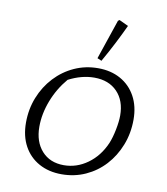

<svg xmlns="http://www.w3.org/2000/svg" viewBox="-86 -847 806 927"><g transform="rotate(10 317.0 -384.0)"><path d="M278 7Q215 7 167 -19.5Q119 -46 92.5 -94.5Q66 -143 66 -209Q66 -275 89 -333Q112 -391 153 -435Q194 -479 248 -503.5Q302 -528 364 -528Q427 -528 474.5 -501.5Q522 -475 548.5 -426.5Q575 -378 575 -313Q575 -246 552 -187.5Q529 -129 489 -85.5Q449 -42 395 -17.5Q341 7 278 7ZM281 -38Q344 -38 397.5 -76.5Q451 -115 480 -182Q492 -211 500 -251.5Q508 -292 508 -321Q508 -394 466.5 -437Q425 -480 354 -480Q292 -480 228 -447Q183 -394 158 -329Q133 -264 133 -201Q133 -127 173 -82.5Q213 -38 281 -38ZM373 -566 352 -575 418 -770 425 -775 470 -754Q450 -711 426 -664Q402 -617 373 -566Z"/></g></svg>

Font: Piazzolla SC Light
Style: Italic
Weight: 300
Italic angle: -11.3°
Designer: Juan Pablo del Peral
Foundry: Huerta Tipografica
Version: Version 1.330